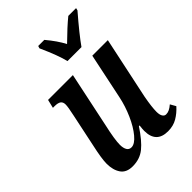

<svg xmlns="http://www.w3.org/2000/svg" viewBox="-225 -867 979 979"><g transform="rotate(-45 264.0 -378.0)"><path d="M312 -78Q312 -90 315 -114H310Q268 -50 231.5 -20.5Q195 9 143 9Q98 9 78 -20Q58 -49 58 -95Q58 -131 76 -212L113 -388Q124 -438 124 -456Q124 -474 113 -482Q102 -490 78 -490H66L77 -536H256L193 -237Q174 -153 174 -115Q174 -92 182 -78Q190 -64 207 -64Q231 -64 259 -97.5Q287 -131 310 -183Q333 -235 344 -288L396 -536H508L437 -201Q425 -137 425 -102Q425 -81 432 -69.5Q439 -58 451 -58Q463 -58 474.5 -63.5Q486 -69 500 -81L517 -51Q493 -24 464 -7Q435 10 397 10Q312 10 312 -78ZM232 -753 236 -766H280Q323 -715 347 -669Q410 -731 453 -766H509L506 -753Q425 -659 388 -606H287Q275 -658 232 -753Z"/></g></svg>

Font: Noto Serif CondSemiBold
Style: Italic
Weight: 600
Width: 3
Italic angle: -12°
Designer: Monotype Design Team
Foundry: Monotype Imaging Inc.
Version: Version 1.001